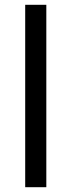

<svg xmlns="http://www.w3.org/2000/svg" viewBox="-20 -780 298 800"><path d="M173 0H85V-760H173Z"/></svg>

Font: Noto Sans Sharada
Style: Regular
Weight: 400
Designer: Monotype Design Team
Foundry: Monotype Imaging Inc.
Version: Version 2.006; ttfautohint (v1.8.4.7-5d5b)